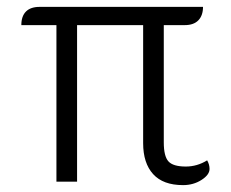

<svg xmlns="http://www.w3.org/2000/svg" viewBox="-20 -529 671 558"><path d="M396 -113V-456H204V-1H144V-456H42Q42 -482 55.5 -495.5Q69 -509 95 -509H570Q570 -484 556.5 -470Q543 -456 517 -456H456V-115Q456 -75 469.5 -60Q483 -45 520 -45Q553 -45 582 -63Q589 -51 589 -38Q589 -21 565.5 -6Q542 9 512 9Q454 9 425 -23Q396 -55 396 -113Z"/></svg>

Font: K2D ExtraLight
Style: Regular
Weight: 275
Designer: Katatrad Aksorn Co.,Ltd.
Foundry: Cadson Demak Co.,Ltd.
Version: Version 1.000; ttfautohint (v1.6)